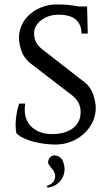

<svg xmlns="http://www.w3.org/2000/svg" viewBox="-20 -634 502 862"><path d="M190 201Q208 195 216.5 185.5Q225 176 227 165Q229 154 225.5 144Q222 134 217 128Q209 118 200.5 107Q192 96 199 81Q203 72 211 67.5Q219 63 229 64Q239 65 248 71Q257 77 262 89Q272 112 269.5 133.5Q267 155 256.5 171Q246 187 229 197Q212 207 193 208ZM363 -262Q387 -242 398 -211Q409 -180 410 -150Q410 -116 395.5 -86Q381 -56 356.5 -33.5Q332 -11 299 2Q266 15 229 15Q207 15 182 12Q157 9 133.5 3Q110 -3 89 -12.5Q68 -22 54 -35Q52 -43 51 -52.5Q50 -62 50 -73Q50 -94 54 -120Q58 -146 66 -169H93Q92 -160 91.5 -154Q91 -148 91 -144Q91 -91 125 -61.5Q159 -32 213 -32H220Q277 -34 309.5 -60Q342 -86 342 -131Q342 -151 334.5 -168.5Q327 -186 309 -201H310L115 -351Q86 -376 76 -406Q66 -436 65 -463Q65 -494 78 -522Q91 -550 114 -570Q137 -590 168 -602Q199 -614 235 -614Q268 -614 291.5 -611.5Q315 -609 332 -605H371L374 -483H346Q346 -523 321 -545.5Q296 -568 243 -568Q220 -568 200 -561.5Q180 -555 165 -543.5Q150 -532 141.5 -517Q133 -502 133 -484Q133 -467 140 -449Q147 -431 168 -414Z"/></svg>

Font: Constantine
Style: Regular
Weight: 400
Designer: Dukom Design
Version: Version 1.001;PS 001.001;hotconv 1.0.56;makeotf.lib2.0.21325